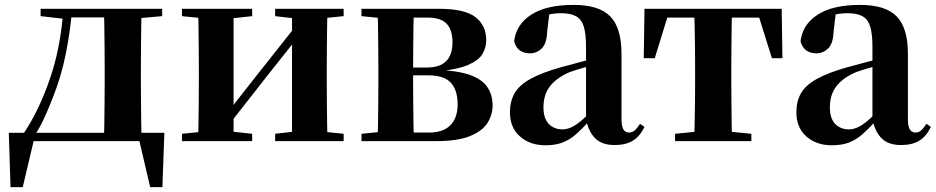

<svg xmlns="http://www.w3.org/2000/svg" viewBox="-20 -577 3827 785"><path d="M568 0H102L121 -15L73 188H23L16 -34H652L644 188H594L546 -17ZM404 0Q406 -26 406.5 -68Q407 -110 407.5 -156Q408 -202 408 -236V-305Q408 -339 407.5 -385Q407 -431 406.5 -473.5Q406 -516 404 -541H559Q558 -516 557.5 -473.5Q557 -431 556.5 -385Q556 -339 556 -305V-236Q556 -202 556.5 -156Q557 -110 557.5 -68Q558 -26 559 0ZM146 -511V-541H248V-500H242ZM487 -500V-541H643V-511L520 -500ZM77 -32Q140 -126 184.5 -256Q229 -386 239 -541H275Q267 -445 248.5 -354.5Q230 -264 199 -186Q182 -141 163 -99Q144 -57 121 -22V-9ZM248 -506V-541H488V-506Z M724 0V-30L832 -41H910L1011 -30V0ZM1105 0V-30L1200 -41H1277L1385 -30V0ZM789 0Q791 -26 791.5 -68Q792 -110 792.5 -156Q793 -202 793 -236V-305Q793 -339 792.5 -385Q792 -431 791.5 -473.5Q791 -516 789 -541H935V0ZM905 -53 853 -81H882L1036 -277L1204 -489L1255 -463H1228L1067 -260ZM1174 0V-541H1319Q1318 -516 1317.5 -473.5Q1317 -431 1316.5 -385Q1316 -339 1316 -305V-236Q1316 -202 1316.5 -156Q1317 -110 1317.5 -68Q1318 -26 1319 0ZM724 -511V-541H1011V-511L910 -500H833ZM1105 -511V-541H1385V-511L1277 -500H1200Z M1458 0V-30L1567 -41L1598 -35H1734Q1792 -35 1821.5 -65Q1851 -95 1851 -151Q1851 -209 1823 -239Q1795 -269 1731 -269H1598V-301H1726Q1830 -301 1830 -404Q1830 -454 1806.5 -479.5Q1783 -505 1729 -505H1598L1567 -500L1458 -511V-541H1776Q1881 -541 1924.5 -506.5Q1968 -472 1968 -413Q1968 -382 1952 -355.5Q1936 -329 1891.5 -310.5Q1847 -292 1760 -284L1762 -291Q1849 -289 1900 -271Q1951 -253 1972.5 -221Q1994 -189 1994 -146Q1994 -108 1973.5 -75Q1953 -42 1902.5 -21Q1852 0 1763 0ZM1523 0Q1525 -26 1525.5 -68Q1526 -110 1526.5 -156Q1527 -202 1527 -236V-305Q1527 -339 1526.5 -385Q1526 -431 1525.5 -473.5Q1525 -516 1523 -541H1672Q1671 -516 1670.5 -473Q1670 -430 1669.5 -380.5Q1669 -331 1669 -288V-236Q1669 -202 1669.5 -156Q1670 -110 1670.5 -68Q1671 -26 1672 0Z M2210 17Q2147 17 2106 -19Q2065 -55 2065 -118Q2065 -163 2084 -196Q2103 -229 2149 -254.5Q2195 -280 2273 -302Q2312 -313 2362.5 -326Q2413 -339 2453 -349V-323Q2413 -313 2373 -302Q2333 -291 2309 -282Q2257 -260 2229.5 -225.5Q2202 -191 2202 -138Q2202 -93 2223.5 -70.5Q2245 -48 2281 -48Q2295 -48 2312.5 -55Q2330 -62 2353.5 -81Q2377 -100 2409 -136L2426 -81H2388Q2360 -50 2335 -28Q2310 -6 2280.5 5.5Q2251 17 2210 17ZM2493 16Q2439 16 2411.5 -13.5Q2384 -43 2376 -92V-95V-387Q2376 -440 2366.5 -469.5Q2357 -499 2334.5 -511Q2312 -523 2274 -523Q2249 -523 2222.5 -517.5Q2196 -512 2159 -498L2226 -523L2217 -446Q2215 -398 2194.5 -378.5Q2174 -359 2147 -359Q2095 -359 2082 -408Q2090 -477 2152 -517Q2214 -557 2325 -557Q2429 -557 2475 -510Q2521 -463 2521 -357V-91Q2521 -60 2529 -47.5Q2537 -35 2552 -35Q2564 -35 2574 -43Q2584 -51 2597 -71L2615 -58Q2596 -19 2567 -1.5Q2538 16 2493 16Z M2612 -339 2615 -541H3176L3179 -339H3136L3073 -540L3144 -505H2647L2719 -540L2657 -339ZM2740 0V-30L2850 -41H2942L3052 -30V0ZM2818 0Q2819 -26 2820 -68Q2821 -110 2821.5 -156Q2822 -202 2822 -236V-305Q2822 -339 2821.5 -385Q2821 -431 2820 -473.5Q2819 -516 2818 -541H2973Q2972 -516 2971.5 -473.5Q2971 -431 2970.5 -385Q2970 -339 2970 -305V-236Q2970 -202 2970.5 -156Q2971 -110 2971.5 -68Q2972 -26 2973 0Z M3381 17Q3318 17 3277 -19Q3236 -55 3236 -118Q3236 -163 3255 -196Q3274 -229 3320 -254.5Q3366 -280 3444 -302Q3483 -313 3533.5 -326Q3584 -339 3624 -349V-323Q3584 -313 3544 -302Q3504 -291 3480 -282Q3428 -260 3400.5 -225.5Q3373 -191 3373 -138Q3373 -93 3394.5 -70.5Q3416 -48 3452 -48Q3466 -48 3483.5 -55Q3501 -62 3524.5 -81Q3548 -100 3580 -136L3597 -81H3559Q3531 -50 3506 -28Q3481 -6 3451.5 5.5Q3422 17 3381 17ZM3664 16Q3610 16 3582.5 -13.5Q3555 -43 3547 -92V-95V-387Q3547 -440 3537.5 -469.5Q3528 -499 3505.5 -511Q3483 -523 3445 -523Q3420 -523 3393.5 -517.5Q3367 -512 3330 -498L3397 -523L3388 -446Q3386 -398 3365.5 -378.5Q3345 -359 3318 -359Q3266 -359 3253 -408Q3261 -477 3323 -517Q3385 -557 3496 -557Q3600 -557 3646 -510Q3692 -463 3692 -357V-91Q3692 -60 3700 -47.5Q3708 -35 3723 -35Q3735 -35 3745 -43Q3755 -51 3768 -71L3786 -58Q3767 -19 3738 -1.5Q3709 16 3664 16Z"/></svg>

Font: Noto Serif TC ExtraBold
Style: Regular
Weight: 800
Designer: Ryoko NISHIZUKA 西塚涼子 (kana & ideographs); Frank Grießhammer (Latin, Greek & Cyrillic); Wenlong ZHANG 张文龙 (bopomofo); San
Foundry: Adobe
Version: Version 2.002-H1;hotconv 1.1.0;makeotfexe 2.6.0